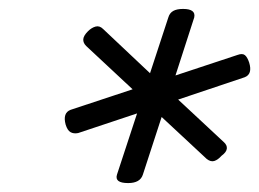

<svg xmlns="http://www.w3.org/2000/svg" viewBox="-20 -914 580 430"><path d="M267 -504Q236 -504 242 -523L287 -660L155 -616Q145 -614 138 -618Q131 -622 127 -635Q120 -661 138 -668L277 -714L173 -811Q166 -818 166.5 -826Q167 -834 177 -844Q185 -852 194 -854.5Q203 -857 211 -849L316 -750L357 -875Q360 -885 368 -889.5Q376 -894 390 -894Q419 -894 415 -875L373 -745L512 -791Q523 -795 528.5 -790.5Q534 -786 538 -774Q546 -748 528 -741L379 -691L481 -596Q489 -589 488 -581Q487 -573 476 -565Q468 -556 460 -553.5Q452 -551 443 -558L342 -652L300 -523Q294 -504 267 -504Z"/></svg>

Font: Playwrite DK Uloopet
Style: Regular
Weight: 400
Designer: Veronika Burian, José Scaglione
Foundry: TypeTogether
Version: Version 1.002